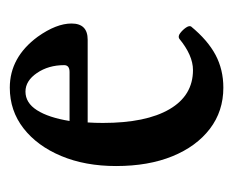

<svg xmlns="http://www.w3.org/2000/svg" viewBox="-62 -403 476 392"><g transform="rotate(-90 176.0 -207.0)"><path d="M193 11Q145 11 109 -16.5Q73 -44 53 -93Q33 -142 33 -208Q33 -271 53.5 -320Q74 -369 110 -397Q146 -425 193 -425Q255 -425 297 -368Q324 -330 324 -299Q324 -266 291 -266H122Q121 -251 121 -235Q121 -147 149 -99Q177 -51 229 -51Q259 -51 293 -79Q298 -82 304.5 -77Q311 -72 315.5 -65.5Q320 -59 318 -55Q290 -21 260 -5Q230 11 193 11ZM185 -393Q162 -393 147 -369.5Q132 -346 125 -303H225Q239 -303 239 -314Q239 -346 223 -369.5Q207 -393 185 -393Z"/></g></svg>

Font: Junicode Two Beta Condensed Medium
Style: Regular
Weight: 500
Width: 3
Designer: Peter S. Baker
Foundry: Briery Creek Software
Version: Version 1.053; ttfautohint (v1.8.4)